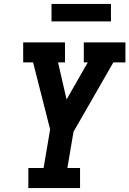

<svg xmlns="http://www.w3.org/2000/svg" viewBox="-20 -949 653 969"><path d="M123 0V-101H200L233 -296L147 -634H97V-735H308V-634H273L316 -447L423 -634H403V-735H613V-634H552L351 -284L320 -101H384V0ZM240 -841V-929H540V-841Z"/></svg>

Font: Iosevka Slab Extended Oblique
Style: Bold
Weight: 700
Width: 7
Italic angle: -9°
Monospace: yes
Designer: Belleve Invis
Foundry: Belleve Invis
Version: Version 11.1.1; ttfautohint (v1.8.3)